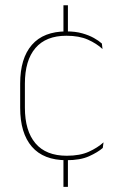

<svg xmlns="http://www.w3.org/2000/svg" viewBox="-20 -618 466 752"><path d="M246 -597.5V-487H228.5V-597.5ZM246 0V114H228.5V0ZM240.5 9.5Q150.5 9.5 104.8 -43.5Q59 -96.5 59 -196V-290.5Q59 -389.5 104.8 -442.2Q150.5 -495 240.5 -495Q275.5 -495 302 -487.5Q328.5 -480 347.8 -469.2Q367 -458.5 379 -447.5L381.5 -426Q358.5 -447.5 324.2 -462.8Q290 -478 240 -478Q160 -478 118.8 -429.8Q77.5 -381.5 77.5 -290.5V-196.5Q77.5 -105.5 118.8 -56.8Q160 -8 241.5 -8Q293.5 -8 328 -23.8Q362.5 -39.5 385.5 -60.5L382.5 -38.5Q363 -21.5 328.8 -6Q294.5 9.5 240.5 9.5Z"/></svg>

Font: Anek Malayalam Thin
Style: Regular
Weight: 250
Version: Version 1.003